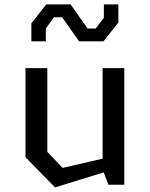

<svg xmlns="http://www.w3.org/2000/svg" viewBox="-20 -814 660 846"><path d="M188.5 -144.7 255.8 -74.2 490.7 -128.5V-71L222.5 11.7L92.3 -121.2V-513.7H188.5ZM527.7 0H457.8L432.2 -66.5V-513.7H527.7ZM366 -688.3H401.7L437.7 -735.7V-794.5H501.5V-715L436 -631.8H328.7L253.7 -738H218L182 -689V-631.8H118.2V-711.3L183.7 -794.5H291Z"/></svg>

Font: Monaspace Krypton Var ExLight
Style: Regular
Weight: 200
Designer: Riley Cran and the Lettermatic Team
Version: Version 1.200 (Monaspace Krypton Var)